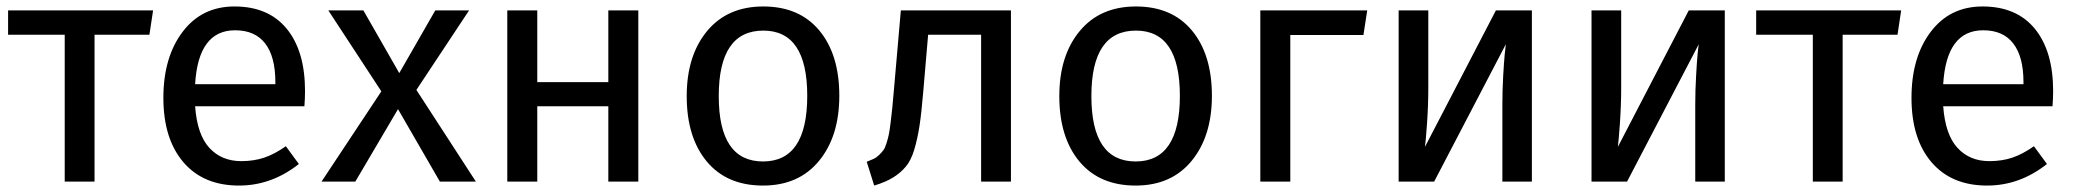

<svg xmlns="http://www.w3.org/2000/svg" viewBox="-20 -559 6391 591"><path d="M451.2 -526.9 439.9 -452.1H271V0H179.2V-452.1H4.9V-526.9Z M918.9 -278.8Q918.9 -256.3 917 -231.9H580.6Q586.9 -144.5 624.5 -103.8Q662.1 -63 722.7 -63Q761.2 -63 793.2 -73.7Q825.2 -84.5 859.9 -108.9L899.9 -54.2Q815.9 12.2 715.8 12.2Q606 12.2 544.4 -59.8Q482.9 -131.8 482.9 -257.8Q482.9 -382.8 542 -460.9Q601.1 -539.1 701.7 -539.1Q806.6 -539.1 862.8 -470.2Q918.9 -401.4 918.9 -278.8ZM827.6 -299.8V-306.2Q827.6 -384.3 796.4 -425Q765.1 -465.8 703.6 -465.8Q590.3 -465.8 580.6 -299.8Z M1261.7 -282.2 1444.8 0H1334L1205.1 -223.1L1073.7 0H969.7L1153.8 -277.8L990.7 -526.9H1098.6L1209 -334L1319.8 -526.9H1423.8Z M1852.5 0V-231.9H1633.8V0H1541.5V-526.9H1633.8V-306.2H1852.5V-526.9H1944.8V0Z M2329.6 -539.1Q2440.4 -539.1 2502 -465.1Q2563.5 -391.1 2563.5 -264.2Q2563.5 -139.6 2501 -63.7Q2438.5 12.2 2328.6 12.2Q2217.3 12.2 2155.5 -62Q2093.8 -136.2 2093.8 -263.2Q2093.8 -387.7 2156.5 -463.4Q2219.2 -539.1 2329.6 -539.1ZM2329.6 -464.8Q2192.4 -464.8 2192.4 -263.2Q2192.4 -62 2328.6 -62Q2464.8 -62 2464.8 -264.2Q2464.8 -464.8 2329.6 -464.8Z M2752.9 -526.9H3091.8V0H3000V-452.1H2836.9L2821.8 -275.9Q2816.4 -210.9 2810.3 -171.4Q2804.2 -131.8 2794.2 -98.4Q2784.2 -64.9 2767.8 -45.7Q2751.5 -26.4 2728.8 -12.5Q2706.1 1.5 2670.9 12.2L2647.9 -61Q2660.6 -65.9 2669.4 -70.1Q2678.2 -74.2 2686.3 -82.3Q2694.3 -90.3 2699.2 -96.7Q2704.1 -103 2708.7 -117.9Q2713.4 -132.8 2715.8 -144.5Q2718.3 -156.2 2721.4 -181.4Q2724.6 -206.5 2726.6 -227.1Q2728.5 -247.6 2731.9 -286.1Z M3476.6 -539.1Q3587.4 -539.1 3648.9 -465.1Q3710.4 -391.1 3710.4 -264.2Q3710.4 -139.6 3647.9 -63.7Q3585.4 12.2 3475.6 12.2Q3364.3 12.2 3302.5 -62Q3240.7 -136.2 3240.7 -263.2Q3240.7 -387.7 3303.5 -463.4Q3366.2 -539.1 3476.6 -539.1ZM3476.6 -464.8Q3339.4 -464.8 3339.4 -263.2Q3339.4 -62 3475.6 -62Q3611.8 -62 3611.8 -264.2Q3611.8 -464.8 3476.6 -464.8Z M3951.7 0H3859.4V-526.9H4188.5L4176.8 -451.2H3951.7Z M4695.3 -526.9V0H4604.5V-237.8Q4604.5 -279.8 4606.9 -323.7Q4609.4 -367.7 4611.6 -390.9Q4613.8 -414.1 4615.2 -422.9L4394.5 0H4285.2V-526.9H4376.5V-289.1Q4376.5 -235.8 4372.6 -179.9Q4368.7 -124 4366.2 -106.9L4584.5 -526.9Z M5289.1 -526.9V0H5198.2V-237.8Q5198.2 -279.8 5200.7 -323.7Q5203.1 -367.7 5205.3 -390.9Q5207.5 -414.1 5209 -422.9L4988.3 0H4878.9V-526.9H4970.2V-289.1Q4970.2 -235.8 4966.3 -179.9Q4962.4 -124 4960 -106.9L5178.2 -526.9Z M5832 -526.9 5820.8 -452.1H5651.9V0H5560.1V-452.1H5385.7V-526.9Z M6299.8 -278.8Q6299.8 -256.3 6297.9 -231.9H5961.4Q5967.8 -144.5 6005.4 -103.8Q6043 -63 6103.5 -63Q6142.1 -63 6174.1 -73.7Q6206.1 -84.5 6240.7 -108.9L6280.8 -54.2Q6196.8 12.2 6096.7 12.2Q5986.8 12.2 5925.3 -59.8Q5863.8 -131.8 5863.8 -257.8Q5863.8 -382.8 5922.9 -460.9Q5981.9 -539.1 6082.5 -539.1Q6187.5 -539.1 6243.7 -470.2Q6299.8 -401.4 6299.8 -278.8ZM6208.5 -299.8V-306.2Q6208.5 -384.3 6177.2 -425Q6146 -465.8 6084.5 -465.8Q5971.2 -465.8 5961.4 -299.8Z"/></svg>

Font: FiraGO
Style: Regular
Weight: 400
Designer: bBox Type
Foundry: bBox Type GmbH
Version: Version 1.001;PS 001.001;hotconv 1.0.88;makeotf.lib2.5.64775